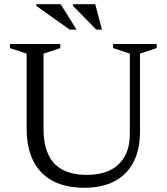

<svg xmlns="http://www.w3.org/2000/svg" viewBox="-20 -878 789 908"><path d="M594 -244.5V-624.5L515 -650.5V-670H721V-650.5L642 -624.5V-254.5Q642 -170.5 611.2 -111.2Q580.5 -52 521.8 -21Q463 10 379 10Q291.5 10 230.5 -21.8Q169.5 -53.5 137.8 -116.2Q106 -179 106 -271.5V-624.5L27 -650.5V-670H265V-650.5L186 -624.5V-267Q186 -194.5 208.8 -146.5Q231.5 -98.5 277 -74.8Q322.5 -51 390.5 -51Q456.5 -51 501.8 -73.8Q547 -96.5 570.5 -139.8Q594 -183 594 -244.5ZM342 -738H309.5L151.5 -850.5V-858H267ZM462 -738H435.5L325 -850.5V-858H430.5Z"/></svg>

Font: Newsreader Text
Style: Regular
Weight: 400
Designer: Hugues Gentile
Foundry: Production Type
Version: Version 1.001